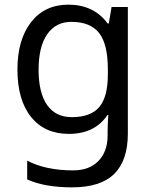

<svg xmlns="http://www.w3.org/2000/svg" viewBox="-20 -566 655 826"><path d="M275 -546Q328 -546 370.5 -526Q413 -506 443 -465H448L460 -536H530V9Q530 124 471.5 182Q413 240 290 240Q172 240 97 206V125Q176 167 295 167Q364 167 403.5 126.5Q443 86 443 16V-5Q443 -17 444 -39.5Q445 -62 446 -71H442Q388 10 276 10Q172 10 113.5 -63Q55 -136 55 -267Q55 -395 113.5 -470.5Q172 -546 275 -546ZM287 -472Q220 -472 183 -418.5Q146 -365 146 -266Q146 -167 182.5 -114.5Q219 -62 289 -62Q370 -62 407 -105.5Q444 -149 444 -246V-267Q444 -377 406 -424.5Q368 -472 287 -472Z"/></svg>

Font: Noto Sans Test
Style: Regular
Weight: 400
Version: Version 1.002; ttfautohint (v1.8.4.7-5d5b)